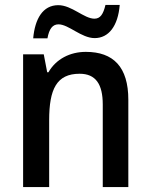

<svg xmlns="http://www.w3.org/2000/svg" viewBox="-20 -761 614 781"><path d="M115 -605H173C180 -644 194 -662 218 -662C259 -662 311 -606 365 -606C422 -606 460 -655 467 -741H409C400 -703 388 -685 364 -685C322 -685 272 -740 217 -740C154 -740 122 -684 115 -605ZM329 -550C265 -550 208 -521 177 -467H172L158 -540H74V0H180V-272C180 -398 210 -461 304 -461C369 -461 398 -419 398 -336V0H502V-355C502 -489 441 -550 329 -550Z"/></svg>

Font: Noto Sans Bengali SemiCondensed Medium
Style: Regular
Weight: 500
Width: 4
Designer: Joana Ranito - Universal Thirst; Jelle Bosma - Monotype Design Team
Foundry: Universal Thirst ehf.
Version: Version 3.000